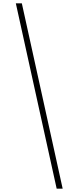

<svg xmlns="http://www.w3.org/2000/svg" viewBox="-20 -906 471 1152"><path d="M111 -886H75L320 226H356Z"/></svg>

Font: Noto Sans Kannada UI Condensed ExtraLight
Style: Regular
Weight: 200
Width: 3
Designer: Jelle Bosma - Monotype Design Team
Foundry: Monotype Imaging Inc.
Version: Version 2.005